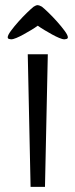

<svg xmlns="http://www.w3.org/2000/svg" viewBox="-20 -727 291 747"><path d="M10 0ZM88 -516H166L155 0H99ZM231 -574Q223 -574 210 -579.5Q197 -585 182.5 -593Q168 -601 153 -610Q138 -619 127 -627Q116 -619 101 -610Q86 -601 71.5 -593Q57 -585 44 -579.5Q31 -574 23 -574Q20 -574 15 -575.5Q10 -577 10 -582Q10 -590 22.5 -607Q35 -624 51.5 -642.5Q68 -661 85 -677.5Q102 -694 111 -701Q120 -707 127 -707Q132 -707 143 -701Q152 -694 169 -677.5Q186 -661 202.5 -642.5Q219 -624 231.5 -607Q244 -590 244 -582Q244 -577 239 -575.5Q234 -574 231 -574Z"/></svg>

Font: Combo
Style: Regular
Weight: 400
Designer: Eduardo Rodriguez Tunni
Foundry: Eduardo Rodriguez Tunni
Version: Version 1.001